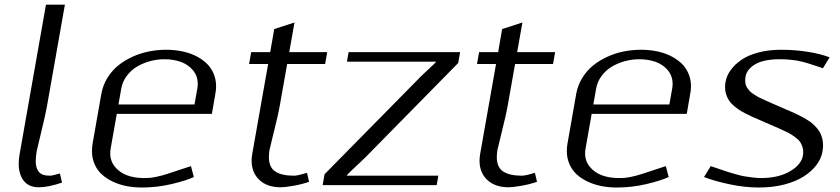

<svg xmlns="http://www.w3.org/2000/svg" viewBox="-20 -812 3684 842"><path d="M181.6 -791.5H264.6L185.5 -343.8Q180.2 -312.5 161.1 -234.4Q142.1 -156.2 141.1 -149.9Q136.7 -124 136.7 -105.5Q136.7 -73.7 150.9 -57.6Q165 -41.5 197.3 -41.5Q210.4 -41.5 242.7 -51.3L252 -11.2Q191.4 9.3 149.9 9.3Q106.9 9.3 84.5 -18.8Q62 -46.9 62 -94.7Q62 -113.8 65.9 -135.3Z M386.2 -183.1 424.3 -399.9Q431.2 -438 450.9 -470.2Q470.7 -502.4 498.5 -524.9Q526.4 -547.4 561.3 -563.2Q596.2 -579.1 633.3 -586.4Q670.4 -593.8 708.5 -593.8Q743.2 -593.8 775.1 -587.6Q807.1 -581.5 835 -568.4Q862.8 -555.2 883.3 -536.6Q903.8 -518.1 915.8 -491.5Q927.7 -464.8 927.7 -433.1Q927.7 -417 924.3 -399.9L909.2 -312.5H492.2L465.3 -160.6Q463.4 -149.9 463.4 -139.6Q463.4 -105.5 484.4 -80.1Q505.4 -54.7 537.8 -43Q570.3 -31.2 609.4 -31.2Q624 -31.2 633.8 -31.7Q643.6 -32.2 665.8 -36.6Q688 -41 714.8 -49.8L817.4 -83.5L830.1 -35.6Q796.4 -20 732.9 -4.9Q669.4 10.3 602.1 10.3Q567.4 10.3 535.6 4.2Q503.9 -2 476.1 -14.9Q448.2 -27.8 427.5 -46.4Q406.7 -64.9 395 -91.6Q383.3 -118.2 383.3 -149.9Q383.3 -166 386.2 -183.1ZM845.2 -422.9Q847.2 -433.6 847.2 -444.3Q847.2 -478.5 826.4 -503.7Q805.7 -528.8 773.2 -540.5Q740.7 -552.2 701.2 -552.2Q669.4 -552.2 638.4 -543.9Q607.4 -535.6 581.1 -520Q554.7 -504.4 535.9 -479.2Q517.1 -454.1 511.7 -422.9L499.5 -354H833Z M1155.8 -531.2H1072.3L1081.5 -583.5H1165L1182.6 -684.6L1271.5 -713.4L1248.5 -583.5H1415L1405.8 -531.2H1239.3L1206.1 -343.8Q1200.7 -312.5 1181.9 -237.1Q1163.1 -161.6 1162.1 -155.3Q1159.2 -137.7 1159.2 -123Q1159.2 -78.6 1187 -60.1Q1214.8 -41.5 1269.5 -41.5Q1284.7 -41.5 1326.2 -54.2L1335.4 -14.6Q1302.7 -3.4 1265.9 2.9Q1229 9.3 1211.4 9.3Q1151.9 9.3 1117.7 -22.7Q1083.5 -54.7 1083.5 -106.9Q1083.5 -120.6 1085.9 -135.3Z M1395 0 1403.3 -47.9 1809.6 -460.4Q1818.8 -471.2 1852.8 -502.4Q1886.7 -533.7 1891.6 -539.6L1892.1 -541.5H1501.5L1508.8 -583.5H1998L1989.3 -535.6L1583.5 -123Q1576.7 -116.2 1557.4 -98.1Q1538.1 -80.1 1522.2 -64.9Q1506.3 -49.8 1502 -44.9L1501.5 -41.5H1902.3L1895 0Z M2155.3 -531.2H2071.8L2081.1 -583.5H2164.6L2182.1 -684.6L2271 -713.4L2248 -583.5H2414.6L2405.3 -531.2H2238.8L2205.6 -343.8Q2200.2 -312.5 2181.4 -237.1Q2162.6 -161.6 2161.6 -155.3Q2158.7 -137.7 2158.7 -123Q2158.7 -78.6 2186.5 -60.1Q2214.4 -41.5 2269 -41.5Q2284.2 -41.5 2325.7 -54.2L2335 -14.6Q2302.2 -3.4 2265.4 2.9Q2228.5 9.3 2210.9 9.3Q2151.4 9.3 2117.2 -22.7Q2083 -54.7 2083 -106.9Q2083 -120.6 2085.4 -135.3Z M2468.8 -183.1 2506.8 -399.9Q2513.7 -438 2533.4 -470.2Q2553.2 -502.4 2581.1 -524.9Q2608.9 -547.4 2643.8 -563.2Q2678.7 -579.1 2715.8 -586.4Q2752.9 -593.8 2791 -593.8Q2825.7 -593.8 2857.7 -587.6Q2889.6 -581.5 2917.5 -568.4Q2945.3 -555.2 2965.8 -536.6Q2986.3 -518.1 2998.3 -491.5Q3010.3 -464.8 3010.3 -433.1Q3010.3 -417 3006.8 -399.9L2991.7 -312.5H2574.7L2547.9 -160.6Q2545.9 -149.9 2545.9 -139.6Q2545.9 -105.5 2566.9 -80.1Q2587.9 -54.7 2620.4 -43Q2652.8 -31.2 2691.9 -31.2Q2706.5 -31.2 2716.3 -31.7Q2726.1 -32.2 2748.3 -36.6Q2770.5 -41 2797.4 -49.8L2899.9 -83.5L2912.6 -35.6Q2878.9 -20 2815.4 -4.9Q2752 10.3 2684.6 10.3Q2649.9 10.3 2618.2 4.2Q2586.4 -2 2558.6 -14.9Q2530.8 -27.8 2510 -46.4Q2489.3 -64.9 2477.5 -91.6Q2465.8 -118.2 2465.8 -149.9Q2465.8 -166 2468.8 -183.1ZM2927.7 -422.9Q2929.7 -433.6 2929.7 -444.3Q2929.7 -478.5 2908.9 -503.7Q2888.2 -528.8 2855.7 -540.5Q2823.2 -552.2 2783.7 -552.2Q2752 -552.2 2720.9 -543.9Q2689.9 -535.6 2663.6 -520Q2637.2 -504.4 2618.4 -479.2Q2599.6 -454.1 2594.2 -422.9L2582 -354H2915.5Z M3161.6 -452.1Q3166.5 -480 3184.3 -504.6Q3202.1 -529.3 3231.4 -549.6Q3260.7 -569.8 3305.9 -581.8Q3351.1 -593.8 3405.3 -593.8Q3466.8 -593.8 3523.2 -584.7Q3579.6 -575.7 3618.2 -560.5L3588.9 -512.7Q3583.5 -514.6 3565.7 -520.5Q3547.9 -526.4 3543.5 -527.8Q3539.1 -529.3 3524.7 -533.9Q3510.3 -538.6 3504.9 -539.6Q3499.5 -540.5 3487.1 -543.7Q3474.6 -546.9 3466.8 -547.6Q3459 -548.3 3447.3 -549.8Q3435.5 -551.3 3424.3 -551.8Q3413.1 -552.2 3399.9 -552.2Q3329.6 -552.2 3292.5 -530.5Q3255.4 -508.8 3249.5 -476.1Q3248 -467.3 3248 -459.5Q3248 -450.2 3250 -442.1Q3252 -434.1 3256.8 -426.8Q3261.7 -419.4 3266.6 -413.8Q3271.5 -408.2 3281.2 -401.6Q3291 -395 3298.1 -390.6Q3305.2 -386.2 3319.1 -379.9Q3333 -373.5 3341.8 -369.4Q3350.6 -365.2 3368.2 -357.7Q3385.7 -350.1 3396 -345.7Q3405.8 -341.3 3422.1 -334.2Q3438.5 -327.1 3449.5 -322.5Q3460.4 -317.9 3475.8 -310.5Q3491.2 -303.2 3501.7 -297.4Q3512.2 -291.5 3525.1 -283.2Q3538.1 -274.9 3546.6 -266.8Q3555.2 -258.8 3564 -248.3Q3572.8 -237.8 3577.9 -227.1Q3583 -216.3 3586.2 -202.9Q3589.4 -189.5 3589.4 -174.8Q3589.4 -161.6 3586.9 -147Q3581.5 -116.2 3560.3 -88.1Q3539.1 -60.1 3504.6 -38.1Q3470.2 -16.1 3419.7 -2.9Q3369.1 10.3 3309.1 10.3Q3245.6 10.3 3179 -3.9Q3112.3 -18.1 3067.4 -35.6L3096.7 -83.5Q3101.6 -82 3132.3 -71.5Q3163.1 -61 3171.6 -58.3Q3180.2 -55.7 3205.3 -48.3Q3230.5 -41 3244.4 -38.8Q3258.3 -36.6 3278.8 -33.9Q3299.3 -31.2 3317.4 -31.2Q3393.1 -31.2 3443.4 -60.1Q3493.7 -88.9 3501 -129.4Q3502.4 -138.2 3502.4 -146.5Q3502.4 -158.7 3498.5 -169.4Q3494.6 -180.2 3489.5 -188.5Q3484.4 -196.8 3473.6 -205.3Q3462.9 -213.9 3454.1 -219.7Q3445.3 -225.6 3429.2 -233.4Q3413.1 -241.2 3402.3 -246.1Q3391.6 -251 3371.8 -259.5Q3352.1 -268.1 3340.8 -272.9Q3331.1 -277.3 3310.8 -286.1Q3290.5 -294.9 3278.8 -300Q3267.1 -305.2 3249 -314.5Q3231 -323.7 3220.2 -331.1Q3209.5 -338.4 3196.5 -349.6Q3183.6 -360.8 3176.5 -372.1Q3169.4 -383.3 3164.6 -397.9Q3159.7 -412.6 3159.7 -429.2Q3159.7 -440.4 3161.6 -452.1Z"/></svg>

Font: Resagnicto
Style: Italic
Weight: 500
Italic angle: -10°
Version: Version 0.999